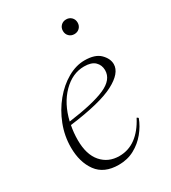

<svg xmlns="http://www.w3.org/2000/svg" viewBox="-166 -742 747 838"><g transform="rotate(-30 207.5 -322.5)"><path d="M184 10Q110 10 75 -38Q40 -86 40 -160Q40 -218 61 -272Q82 -326 117 -368.5Q152 -411 195 -435.5Q238 -460 281 -460Q334 -460 359 -435Q384 -410 384 -382Q384 -337 315 -301Q246 -265 89 -245Q82 -210 82 -173Q82 -100 116 -61Q150 -22 205 -22Q252 -22 289 -49.5Q326 -77 353 -129H355L361 -124Q348 -89 323 -58.5Q298 -28 263 -9Q228 10 184 10ZM266 -438Q207 -438 159 -389.5Q111 -341 92 -261Q219 -278 278.5 -304.5Q338 -331 338 -378Q338 -404 320.5 -421Q303 -438 266 -438ZM301 -581Q285 -581 274.5 -591.5Q264 -602 264 -618Q264 -634 274.5 -644.5Q285 -655 301 -655Q317 -655 327.5 -644.5Q338 -634 338 -618Q338 -602 327.5 -591.5Q317 -581 301 -581Z"/></g></svg>

Font: Spectral ExtraLight
Style: Italic
Weight: 275
Italic angle: -10°
Designer: Jean-Baptiste Levee
Foundry: Production Type
Version: Version 2.001